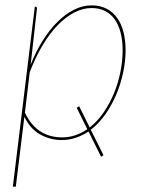

<svg xmlns="http://www.w3.org/2000/svg" viewBox="-20 -517 544 717"><path d="M28 180 110 -492H112Q116 -492 117 -489.8Q118 -487.5 118 -485L94.5 -275.5Q114 -324.5 139.5 -365.2Q165 -406 194.5 -435.2Q224 -464.5 256.5 -480.8Q289 -497 322 -497Q354.5 -497 378.5 -484.2Q402.5 -471.5 418.2 -449Q434 -426.5 441.5 -395.8Q449 -365 449 -329Q449 -290 440.2 -247.8Q431.5 -205.5 415 -165.8Q398.5 -126 374.2 -91.2Q350 -56.5 319 -32.5L366.5 62.5L357.5 68.5L310.5 -26Q288 -11 263 -2.5Q238 6 210 6Q167 6 129.5 -15.2Q92 -36.5 71 -81L39 180ZM275.5 -120.5 315 -41Q344.5 -64 367.5 -97.8Q390.5 -131.5 406.2 -170.2Q422 -209 430 -250.2Q438 -291.5 438 -329Q438 -365.5 430.5 -394.8Q423 -424 408.5 -444.5Q394 -465 372.2 -476Q350.5 -487 322 -487Q289.5 -487 257.2 -470.2Q225 -453.5 195 -422.5Q165 -391.5 138.5 -347Q112 -302.5 91 -247L73 -96.5Q85 -71 100.2 -53.2Q115.5 -35.5 133.2 -24.8Q151 -14 170.8 -9Q190.5 -4 211 -4Q238 -4 261.5 -12Q285 -20 306 -34.5L266.5 -114.5Z"/></svg>

Font: Lato Hairline
Style: Italic
Weight: 100
Italic angle: -7°
Designer: Lukasz Dziedzic
Foundry: tyPoland Lukasz Dziedzic
Version: Version 2.007; 2014-02-27